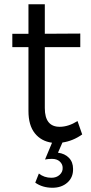

<svg xmlns="http://www.w3.org/2000/svg" viewBox="-20 -669 430 904"><path d="M38 -447V-510H114V-649H191V-510L358 -511V-447H191V-160Q191 -72 261 -72Q302 -72 345 -99L367 -36Q323 -5 274 2L253 50Q285 54 304.5 74Q324 94 324 126Q325 166 297.5 190.5Q270 215 227 215Q180 215 146 191L163 148Q188 168 222 168Q246 168 261 154Q276 140 275 121Q275 104 261.5 91.5Q248 79 225 79Q206 79 192 82L225 3Q174 -4 144 -41.5Q114 -79 114 -146V-447Z"/></svg>

Font: Trueno
Style: Lt
Weight: 300
Designer: Julieta Ulanovsky
Foundry: Julieta Ulanovsky
Version: Version 3.001b